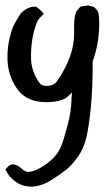

<svg xmlns="http://www.w3.org/2000/svg" viewBox="-20 -689 416 717"><path d="M249 -343.8Q235.4 -330.1 228 -324.2Q220.7 -318.4 201.2 -313Q181.6 -307.6 151.4 -307.6Q84 -307.6 47.9 -351.6Q7.8 -405.3 7.8 -473.6Q7.8 -513.7 16.1 -547.4Q24.4 -581.1 32.2 -596.2Q40 -611.3 56.6 -637.7Q56.6 -637.7 59.1 -640.6Q61.5 -643.6 65.9 -647Q70.3 -650.4 76.7 -654.3Q83 -658.2 91.3 -661.1Q99.6 -664.1 109.4 -664.1H112.3Q118.2 -663.1 124.5 -656.7Q130.9 -650.4 132.8 -649.4L143.6 -637.7Q139.6 -632.8 133.3 -627Q127 -621.1 123 -615.7Q119.1 -610.4 117.2 -603.5Q95.7 -548.8 95.7 -477.5Q95.7 -418.9 130.9 -375Q140.6 -368.2 154.3 -368.2Q181.6 -368.2 194.3 -387.7Q256.8 -479.5 256.8 -561.5V-592.8Q256.8 -622.1 263.7 -643.6Q270.5 -653.3 278.3 -662.1Q282.2 -666 293.5 -666.5Q304.7 -667 309.6 -668.9Q312.5 -667 321.3 -665.5Q330.1 -664.1 333 -661.1Q344.7 -650.4 346.7 -643.6Q350.6 -627 350.6 -603.5Q350.6 -526.4 326.2 -460Q326.2 -359.4 319.3 -289.1Q312.5 -218.8 302.7 -176.3Q293 -133.8 270 -102.5Q247.1 -71.3 228.5 -56.2Q210 -41 171.9 -16.6Q132.8 7.8 96.7 7.8Q63.5 7.8 38.1 -10.7Q12.7 -29.3 4.9 -47.9Q3.9 -50.8 0 -56.6L11.7 -68.4Q13.7 -69.3 15.6 -71.3Q21.5 -75.2 25.4 -75.2H29.3Q43 -75.2 58.6 -61Q74.2 -46.9 85 -46.9Q102.5 -46.9 129.4 -61.5Q156.2 -76.2 178.7 -98.6Q198.2 -118.2 208 -142.1Q217.8 -166 231.4 -217.8Q247.1 -274.4 247.1 -323.2Q247.1 -328.1 249 -343.8Z"/></svg>

Font: Shelly2023
Style: Regular
Weight: 400
Version: Version 0.2